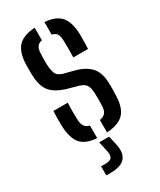

<svg xmlns="http://www.w3.org/2000/svg" viewBox="-200 -675 775 928"><g transform="rotate(-30 187.5 -211.0)"><path d="M212 6.5V-63Q234.5 -66.5 244.8 -80Q255 -93.5 255.5 -120Q256 -141.5 256 -152.8Q256 -164 255.5 -183Q255 -215.5 245.8 -231.5Q236.5 -247.5 209.5 -256L152 -272Q91 -289.5 64.8 -321.2Q38.5 -353 37 -419Q36.5 -448 37 -470.5Q38.5 -537.5 66.5 -569.8Q94.5 -602 162 -607V-537Q142.5 -533 134 -520.2Q125.5 -507.5 125 -482Q124.5 -473.5 124 -459.8Q123.5 -446 124 -427.5Q125 -394 133 -373.5Q141 -353 171.5 -345L225.5 -331Q283.5 -316 311.5 -283.5Q339.5 -251 339.5 -186Q339.5 -169 339.5 -156.2Q339.5 -143.5 338.5 -126.5Q337 -61 308.5 -29.5Q280 2 212 6.5ZM252 -389Q253 -412 252.8 -439Q252.5 -466 252 -482.5Q251.5 -507 243.8 -519.8Q236 -532.5 216.5 -536.5V-607Q279 -602 306 -570.2Q333 -538.5 335.5 -472Q335.5 -464.5 335.5 -448.8Q335.5 -433 335.2 -416.2Q335 -399.5 334 -389ZM38.5 -128.5Q37 -175 39.5 -213H119.5Q118 -181.5 118.2 -159Q118.5 -136.5 119 -119.5Q120 -71 157 -63.5V6.5Q93.5 2 67.2 -30.2Q41 -62.5 38.5 -128.5ZM105 184.5V134H130Q155 134 164 122.8Q173 111.5 167.5 85L155 29H210.5L223 85Q241 184.5 130.5 184.5Z"/></g></svg>

Font: Big Shoulders Stencil Text Medium
Style: Regular
Weight: 500
Designer: Patric King
Foundry: XO Type Co
Version: Version 1.000